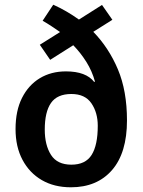

<svg xmlns="http://www.w3.org/2000/svg" viewBox="-20 -785 605 815"><path d="M206 -765Q235 -752 262.5 -736Q290 -720 315 -702L413 -764L457 -701L376 -650Q442 -582 480.5 -490.5Q519 -399 519 -274Q519 -136 455.5 -63Q392 10 281 10Q210 10 157.5 -20.5Q105 -51 75.5 -106.5Q46 -162 46 -237Q46 -315 73.5 -369.5Q101 -424 149 -453Q197 -482 260 -482Q345 -482 380 -437L383 -439Q371 -483 347 -521.5Q323 -560 291 -593L193 -531L149 -595L235 -649Q218 -661 199 -673.5Q180 -686 161 -697ZM283 -386Q223 -386 196.5 -348Q170 -310 170 -235Q170 -169 196.5 -127.5Q223 -86 283 -86Q343 -86 369 -127.5Q395 -169 395 -251Q395 -307 368 -346.5Q341 -386 283 -386Z"/></svg>

Font: Noto Sans Georgian SemiCondensed SemiBold
Style: Regular
Weight: 600
Width: 4
Designer: Monotype Design Team, Akaki Razmadze
Foundry: Google LLC
Version: Version 2.005; ttfautohint (v1.8.4.7-5d5b)